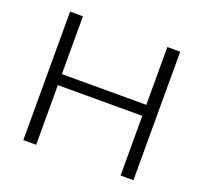

<svg xmlns="http://www.w3.org/2000/svg" viewBox="-121 -841 1042 983"><g transform="rotate(20 400.0 -350.0)"><path d="M630 -700V-385H170V-700H100V0H170V-325H630V0H700V-700Z"/></g></svg>

Font: Gully Light
Style: Regular
Weight: 300
Designer: jaikishan Patel
Foundry: MagicType
Version: Version 1.000;Glyphs 3.2 (3242)